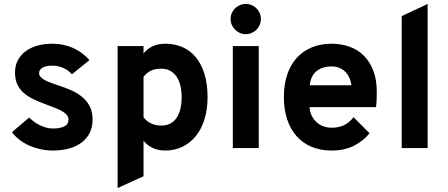

<svg xmlns="http://www.w3.org/2000/svg" viewBox="-20 -742 2243 962"><path d="M340.8 -370.1Q333.5 -377.4 324 -385.3Q314.5 -393.1 302.2 -399.2Q290 -405.3 274.7 -409.2Q259.3 -413.1 241.2 -413.1Q211.9 -413.1 193.8 -403.3Q175.8 -393.6 175.8 -375Q175.8 -364.7 184.1 -356Q192.4 -347.2 206.3 -339.8Q220.2 -332.5 238.3 -325.9Q256.3 -319.3 275.9 -313Q308.6 -302.2 339.1 -288.6Q369.6 -274.9 392.8 -255.4Q416 -235.8 429.9 -208.5Q443.8 -181.2 443.8 -143.1Q443.8 -105.5 429.7 -76.7Q415.5 -47.9 389.4 -28.1Q363.3 -8.3 326.4 2Q289.6 12.2 244.1 12.2Q212.9 12.2 182.9 5.6Q152.8 -1 126 -12.9Q99.1 -24.9 77.1 -42Q55.2 -59.1 40 -80.1L126 -152.8Q134.3 -145 146.2 -135.5Q158.2 -126 173.6 -117.7Q189 -109.4 207.3 -103.8Q225.6 -98.1 246.1 -98.1Q279.8 -98.1 301.5 -108.2Q323.2 -118.2 323.2 -143.1Q323.2 -155.3 315.7 -165Q308.1 -174.8 293.9 -183.3Q279.8 -191.9 259.3 -200.2Q238.8 -208.5 212.9 -217.8Q176.8 -231 147.5 -245.1Q118.2 -259.3 97.7 -277.6Q77.1 -295.9 66.2 -320.3Q55.2 -344.7 55.2 -378.9Q55.2 -414.1 69.8 -440.9Q84.5 -467.8 109.6 -486.1Q134.8 -504.4 168.7 -513.7Q202.6 -522.9 241.2 -522.9Q273.9 -522.9 302.2 -516.1Q330.6 -509.3 353.8 -498Q377 -486.8 395.5 -471.9Q414.1 -457 428.2 -440.9Z M808.1 12.2Q770.5 12.2 743.2 -1.5Q715.8 -15.1 699.2 -37.1V141.1L569.3 200.2V-511.2H699.2V-474.1Q715.8 -496.1 743.4 -509.5Q771 -522.9 809.1 -522.9Q856.4 -522.9 895.5 -505.4Q934.6 -487.8 962.2 -453.9Q989.7 -419.9 1004.9 -369.9Q1020 -319.8 1020 -254.9Q1020 -192.4 1004.2 -142.8Q988.3 -93.3 960 -58.8Q931.6 -24.4 892.8 -6.1Q854 12.2 808.1 12.2ZM788.1 -112.8Q836.9 -112.8 863.5 -149.7Q890.1 -186.5 890.1 -254.9Q890.1 -287.6 883.5 -314Q877 -340.3 864 -358.9Q851.1 -377.4 832 -387.7Q813 -397.9 788.1 -397.9Q756.3 -397.9 734.9 -387.2Q713.4 -376.5 699.2 -356.9V-154.8Q704.1 -147.5 712.4 -139.9Q720.7 -132.3 731.9 -126.2Q743.2 -120.1 757.3 -116.5Q771.5 -112.8 788.1 -112.8Z M1146.5 0V-511.2H1276.4V0ZM1211.4 -570.8Q1195.8 -570.8 1181.9 -576.9Q1168 -583 1157.7 -593.3Q1147.5 -603.5 1141.4 -617.4Q1135.3 -631.3 1135.3 -647Q1135.3 -662.6 1141.4 -676.3Q1147.5 -689.9 1157.7 -700.2Q1168 -710.4 1181.9 -716.3Q1195.8 -722.2 1211.4 -722.2Q1227.1 -722.2 1241 -716.3Q1254.9 -710.4 1265.1 -700.2Q1275.4 -689.9 1281.2 -676.3Q1287.1 -662.6 1287.1 -647Q1287.1 -631.3 1281.2 -617.4Q1275.4 -603.5 1265.1 -593.3Q1254.9 -583 1241 -576.9Q1227.1 -570.8 1211.4 -570.8Z M1641.6 12.2Q1585.9 12.2 1541.7 -6.1Q1497.6 -24.4 1466.6 -59.1Q1435.5 -93.8 1418.9 -143.6Q1402.3 -193.4 1402.3 -255.9Q1402.3 -318.4 1418.9 -367.9Q1435.5 -417.5 1466.8 -451.9Q1498 -486.3 1542.2 -504.6Q1586.4 -522.9 1641.6 -522.9Q1689 -522.9 1730.5 -508.3Q1772 -493.7 1802.2 -463.9Q1832.5 -434.1 1850.1 -388.9Q1867.7 -343.8 1867.7 -282.2Q1867.7 -267.1 1867.2 -246.3Q1866.7 -225.6 1863.8 -205.1H1530.8Q1532.7 -180.2 1542.5 -161.1Q1552.2 -142.1 1567.1 -128.9Q1582 -115.7 1601.1 -108.9Q1620.1 -102.1 1641.6 -102.1Q1676.8 -102.1 1703.1 -114.5Q1729.5 -127 1751.5 -154.8L1831.5 -74.2Q1799.3 -34.7 1752.4 -11.2Q1705.6 12.2 1641.6 12.2ZM1641.6 -409.2Q1595.7 -409.2 1566.7 -386.2Q1537.6 -363.3 1531.7 -314.9H1740.7Q1734.4 -360.4 1707.5 -384.8Q1680.7 -409.2 1641.6 -409.2Z M1992.7 0V-661.1L2122.6 -722.2V0Z"/></svg>

Font: Overpass
Style: Bold
Weight: 700
Designer: Delve Withrington
Foundry: Delve Fonts
Version: Version 1.001